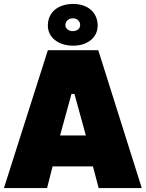

<svg xmlns="http://www.w3.org/2000/svg" viewBox="-34 -955 740 975"><path d="M338 -723C412 -723 462 -766 462 -825C462 -892 411 -935 338 -935C261 -935 209 -893 209 -825C209 -766 261 -723 338 -723ZM336 -797C314 -797 298 -810 298 -828C298 -847 314 -862 336 -862C358 -862 373 -847 373 -828C373 -810 358 -797 336 -797ZM-14 0H205L233 -110H438L467 0H686L465 -700H209ZM271 -267 329 -478H344L402 -267Z"/></svg>

Font: Fixel Text Black
Style: Regular
Weight: 900
Width: 4
Designer: AlfaBravo + MacPaw
Foundry: Kyrylo Tkachov, Marchela Mozhyna, Serhii Makarenko, Maria Weinstein, Zakhar Kryvoshyya
Version: Version 1.211